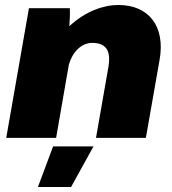

<svg xmlns="http://www.w3.org/2000/svg" viewBox="-20 -553 691 770"><path d="M5 0H205L256 -293C270 -344 306 -381 350 -381C417 -381 423 -334 415 -286L365 0H565L620 -313C644 -448 576 -533 455 -533C395 -533 323 -508 258 -448C260 -473 261 -498 260 -520H96ZM132 197H265L355 34H193Z"/></svg>

Font: Fixel Display 20240404 Black
Style: Italic
Weight: 900
Italic angle: -10°
Designer: AlfaBravo + MacPaw
Foundry: Kyrylo Tkachov, Marchela Mozhyna, Serhii Makarenko, Maria Weinstein, Zakhar Kryvoshyya
Version: Version 1.211;Glyphs 3.2 (3225)